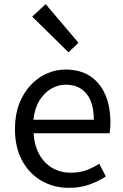

<svg xmlns="http://www.w3.org/2000/svg" viewBox="-20 -892 594 925"><path d="M312 13Q239 13 180 -21Q121 -55 86.5 -118.5Q52 -182 52 -271Q52 -338 72 -390.5Q92 -443 126.5 -480.5Q161 -518 205 -537.5Q249 -557 295 -557Q365 -557 413 -526Q461 -495 486.5 -437.5Q512 -380 512 -302Q512 -287 511 -274Q510 -261 508 -250H142Q145 -192 168.5 -149.5Q192 -107 231 -83.5Q270 -60 322 -60Q362 -60 394.5 -71.5Q427 -83 458 -103L490 -42Q455 -19 411 -3Q367 13 312 13ZM141 -315H432Q432 -397 396.5 -440.5Q361 -484 297 -484Q259 -484 225.5 -464Q192 -444 169.5 -407Q147 -370 141 -315ZM310 -640 135 -812 200 -872 358 -686Z"/></svg>

Font: Noto Sans TC
Style: Regular
Weight: 400
Designer: Ryoko NISHIZUKA  (kana, bopomofo & ideographs); Paul D. Hunt (Latin, Greek & Cyrillic); Sandoll Communications , Soo-you
Foundry: Adobe
Version: Version 2.004-H2;hotconv 1.0.118;makeotfexe 2.5.65603